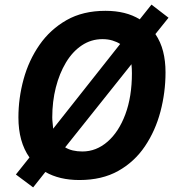

<svg xmlns="http://www.w3.org/2000/svg" viewBox="-20 -772 770 834"><path d="M124 42 49 -14 108 -88Q60 -156 60 -262Q60 -346 82.5 -428Q105 -510 151.5 -577Q198 -644 269 -684.5Q340 -725 438 -725Q527 -725 587 -688L638 -752L712 -695L655 -624Q678 -590 688.5 -548.5Q699 -507 699 -458Q699 -371 677 -287.5Q655 -204 609.5 -136.5Q564 -69 493.5 -29.5Q423 10 325 10Q238 10 177 -25ZM211 -213 502 -581Q488 -590 468.5 -596Q449 -602 425 -602Q376 -602 335.5 -575Q295 -548 266.5 -500.5Q238 -453 222.5 -392Q207 -331 207 -262Q207 -251 208.5 -238.5Q210 -226 211 -213ZM338 -114Q398 -114 447 -156.5Q496 -199 524.5 -275.5Q553 -352 553 -454Q553 -462 552.5 -473.5Q552 -485 551 -493L263 -132Q292 -114 338 -114Z"/></svg>

Font: BC Sans
Style: Bold Italic
Weight: 700
Italic angle: -12°
Designer: Monotype Design Team
Province of B.C.
Foundry: Monotype Imaging Inc.
Version: Version 2.000;GOOG;noto-source:20170915:90ef993387c0